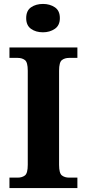

<svg xmlns="http://www.w3.org/2000/svg" viewBox="-20 -955 441 975"><path d="M28 0V-53H70Q92 -53 106.5 -64Q121 -75 121 -118V-596Q121 -639 106.5 -650Q92 -661 70 -661H28V-714H373V-661H331Q309 -661 294.5 -650Q280 -639 280 -596V-118Q280 -75 294.5 -64Q309 -53 331 -53H373V0ZM198.1 -791Q162 -791 137.5 -808.5Q113 -826 113 -863Q113 -901 137.8 -918Q162.5 -935 198.5 -935Q233 -935 258.5 -918Q284 -901 284 -863Q284 -826 258.4 -808.5Q232.8 -791 198.1 -791Z"/></svg>

Font: Noto Serif Vithkuqi
Style: Regular
Weight: 400
Version: Version 1.005